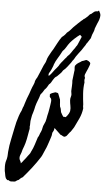

<svg xmlns="http://www.w3.org/2000/svg" viewBox="-147 -772 648 1146"><g transform="rotate(5 177.0 -199.0)"><path d="M195.3 -8.8Q193.4 6.8 188.5 13.2Q183.6 19.5 183.6 26.4Q183.6 35.2 179.7 46.4Q175.8 57.6 172.9 67.4Q168 81.1 163.1 96.2Q158.2 111.3 151.4 125Q145.5 137.7 141.1 148.9Q136.7 160.2 130.9 169.9Q108.4 205.1 83.5 237.3Q58.6 269.5 31.2 300.8Q24.4 303.7 19 308.6Q13.7 313.5 8.8 318.4Q2 320.3 -2.4 323.7Q-6.8 327.1 -11.7 330.1Q-22.5 331.1 -33.7 331.5Q-44.9 332 -49.8 325.2Q-57.6 327.1 -60.1 324.2Q-62.5 321.3 -67.4 316.4Q-71.3 308.6 -72.8 300.8Q-74.2 293 -76.2 282.2Q-77.1 277.3 -78.1 273.9Q-79.1 270.5 -79.1 265.6Q-80.1 254.9 -80.1 243.7Q-80.1 232.4 -78.1 219.7Q-77.1 212.9 -74.7 207Q-72.3 201.2 -71.3 193.4Q-69.3 183.6 -69.3 174.8Q-69.3 166 -68.4 156.2Q-65.4 118.2 -56.6 78.6Q-47.9 39.1 -41 2.9Q-39.1 -3.9 -38.1 -9.8Q-37.1 -15.6 -35.2 -23.4Q-29.3 -44.9 -23.4 -62.5Q-17.6 -80.1 -9.8 -94.7Q-7.8 -99.6 -6.8 -104Q-5.9 -108.4 -3.9 -113.3Q1 -123 2 -127.9Q2.9 -132.8 4.9 -137.7Q9.8 -154.3 15.1 -168.9Q20.5 -183.6 27.3 -200.2Q30.3 -210 34.2 -220.7Q38.1 -231.4 41 -239.3Q43.9 -247.1 47.4 -253.9Q50.8 -260.7 52.7 -267.6Q53.7 -270.5 53.7 -273.4Q53.7 -276.4 54.7 -278.3Q56.6 -284.2 59.6 -289.6Q62.5 -294.9 66.4 -300.8Q74.2 -319.3 82 -337.4Q89.8 -355.5 97.7 -375Q100.6 -381.8 104.5 -388.2Q108.4 -394.5 110.4 -401.4Q115.2 -420.9 120.6 -430.2Q126 -439.5 130.9 -449.2Q134.8 -456.1 138.2 -462.4Q141.6 -468.8 146.5 -475.6Q157.2 -495.1 168 -515.6Q178.7 -536.1 191.4 -553.7Q209 -566.4 218.8 -582Q232.4 -591.8 242.7 -604.5Q252.9 -617.2 264.6 -627.9Q273.4 -635.7 281.7 -644.5Q290 -653.3 299.8 -661.1Q302.7 -664.1 306.2 -666Q309.6 -668 311.5 -671.9Q316.4 -672.9 322.3 -678.7Q328.1 -683.6 335 -689.9Q341.8 -696.3 346.7 -703.1Q354.5 -705.1 362.8 -713.9Q371.1 -722.7 380.9 -724.6Q390.6 -723.6 393.1 -726.1Q395.5 -728.5 398.4 -730.5Q409.2 -712.9 409.2 -701.7Q409.2 -690.4 404.3 -674.8Q402.3 -669.9 399.9 -663.6Q397.5 -657.2 394.5 -651.4Q390.6 -642.6 388.2 -635.3Q385.7 -627.9 382.8 -621.1Q381.8 -611.3 377.9 -602.1Q374 -592.8 370.1 -583Q368.2 -578.1 367.2 -572.8Q366.2 -567.4 364.3 -561.5Q362.3 -558.6 359.9 -555.2Q357.4 -551.8 355.5 -547.9Q352.5 -543.9 350.6 -540.5Q348.6 -537.1 346.7 -534.2Q341.8 -529.3 340.3 -525.9Q338.9 -522.5 336.9 -518.6Q332 -510.7 326.2 -502.9Q320.3 -495.1 315.4 -486.3Q307.6 -475.6 299.3 -465.3Q291 -455.1 284.2 -444.3Q280.3 -437.5 276.4 -430.7Q272.5 -423.8 267.6 -418.9Q264.6 -415 263.2 -411.6Q261.7 -408.2 259.8 -406.2Q249 -392.6 239.3 -379.4Q229.5 -366.2 215.8 -355.5Q209 -342.8 200.2 -335Q191.4 -327.1 182.6 -317.4Q174.8 -313.5 169.4 -307.1Q164.1 -300.8 159.7 -293Q155.3 -285.2 150.9 -277.8Q146.5 -270.5 139.6 -265.6Q134.8 -256.8 129.4 -248Q124 -239.3 116.2 -232.4Q111.3 -223.6 106 -215.8Q100.6 -208 93.8 -200.2Q88.9 -181.6 81.5 -164.1Q74.2 -146.5 69.3 -127.9Q67.4 -119.1 65.4 -109.9Q63.5 -100.6 60.5 -91.8Q59.6 -86.9 57.6 -82.5Q55.7 -78.1 54.7 -73.2Q52.7 -66.4 52.2 -59.6Q51.8 -52.7 49.8 -45.9Q47.9 -38.1 48.3 -30.3Q48.8 -22.5 47.9 -12.7Q45.9 -1 46.9 0Q47.9 1 47.9 2.9Q47.9 10.7 44.9 22.5Q42 34.2 41 44.9Q39.1 58.6 36.1 71.3Q33.2 84 30.3 95.7Q28.3 100.6 27.3 105Q26.4 109.4 24.4 114.3Q18.6 127.9 16.1 136.7Q13.7 145.5 11.7 153.3Q8.8 161.1 4.9 171.4Q1 181.6 2.9 191.4Q3.9 198.2 8.3 204.6Q12.7 210.9 12.7 218.8Q17.6 214.8 21 210Q24.4 205.1 28.3 200.2Q32.2 195.3 36.1 190.9Q40 186.5 43.9 180.7Q47.9 175.8 50.8 170.9Q53.7 166 58.6 161.1Q60.5 157.2 63 154.8Q65.4 152.3 66.4 147.5Q80.1 121.1 86.4 100.1Q92.8 79.1 100.6 55.7Q106.4 47.9 108.9 39.1Q111.3 30.3 116.2 21.5Q122.1 8.8 123.5 -2.9Q125 -14.6 131.8 -27.3Q139.6 -41 142.6 -60.1Q145.5 -79.1 150.4 -97.7Q152.3 -111.3 154.8 -122.1Q157.2 -132.8 158.2 -143.6Q159.2 -152.3 160.6 -161.1Q162.1 -169.9 160.2 -177.7Q159.2 -182.6 155.8 -185.5Q152.3 -188.5 150.4 -193.4Q149.4 -197.3 150.4 -199.7Q151.4 -202.1 149.4 -206.1Q152.3 -210.9 163.1 -215.3Q173.8 -219.7 181.6 -221.7Q187.5 -220.7 192.4 -219.7Q197.3 -218.8 199.2 -215.8L212.9 -180.7Q213.9 -178.7 214.4 -164.6Q214.8 -150.4 216.8 -138.7Q221.7 -129.9 222.7 -122.6Q223.6 -115.2 225.6 -106.4Q229.5 -98.6 233.4 -92.3Q237.3 -85.9 241.2 -80.1Q246.1 -81.1 249 -80.1Q252 -79.1 255.9 -79.1Q265.6 -88.9 273.4 -102.5Q275.4 -107.4 277.3 -111.8Q279.3 -116.2 279.3 -120.1Q281.2 -133.8 277.8 -149.9Q274.4 -166 273.4 -180.7Q272.5 -191.4 275.4 -200.2Q278.3 -209 278.3 -216.8Q278.3 -221.7 276.9 -226.6Q275.4 -231.4 275.4 -236.3Q275.4 -240.2 275.9 -249Q276.4 -257.8 276.9 -267.6Q277.3 -277.3 277.3 -286.1Q277.3 -294.9 276.4 -299.8L283.2 -356.4Q285.2 -362.3 283.7 -372.1Q282.2 -381.8 284.2 -389.6Q293.9 -403.3 304.2 -408.7Q314.5 -414.1 323.2 -420.9Q328.1 -422.9 332.5 -423.8Q336.9 -424.8 342.8 -427.7Q346.7 -430.7 352.1 -429.2Q357.4 -427.7 362.3 -424.8Q367.2 -421.9 370.6 -418Q374 -414.1 374 -411.1Q374 -408.2 372.6 -403.3Q371.1 -398.4 369.1 -393.6Q366.2 -385.7 363.3 -378.4Q360.4 -371.1 356.4 -363.3Q351.6 -353.5 348.1 -343.3Q344.7 -333 350.6 -322.3Q345.7 -311.5 349.6 -295.9Q344.7 -262.7 347.2 -228Q349.6 -193.4 353.5 -164.1Q353.5 -158.2 353.5 -152.8Q353.5 -147.5 355.5 -140.6Q351.6 -108.4 338.4 -79.6Q325.2 -50.8 311.5 -23.4Q303.7 -12.7 298.8 -3.9Q295.9 1 293.5 3.9Q291 6.8 286.1 11.7Q279.3 19.5 274.4 27.3Q269.5 35.2 257.8 38.1Q251 37.1 245.6 33.2Q240.2 29.3 234.4 28.3ZM133.8 -315.4Q146.5 -327.1 156.2 -341.3Q166 -355.5 177.7 -368.2Q189.5 -381.8 192.4 -389.6Q201.2 -402.3 208.5 -410.2Q215.8 -418 221.7 -426.8Q228.5 -432.6 234.4 -442.4Q247.1 -453.1 255.9 -467.3Q264.6 -481.4 275.4 -495.1Q277.3 -497.1 278.3 -500Q279.3 -502.9 281.2 -504.9Q287.1 -511.7 288.1 -515.1Q289.1 -518.6 291 -521.5Q295.9 -532.2 300.3 -543.5Q304.7 -554.7 309.6 -565.4Q304.7 -571.3 298.8 -576.2Q290 -570.3 282.7 -564Q275.4 -557.6 267.6 -550.8Q252.9 -537.1 242.2 -524.4Q231.4 -510.7 223.1 -496.1Q214.8 -481.4 203.1 -470.7Q188.5 -442.4 177.2 -424.8Q166 -407.2 158.2 -386.7Q156.2 -377.9 152.8 -370.6Q149.4 -363.3 146.5 -355.5Q141.6 -344.7 135.3 -335Q128.9 -325.2 133.8 -315.4Z"/></g></svg>

Font: Seaweed Script
Style: Regular
Weight: 400
Designer: Squid
Foundry: Font Diner, Inc DBA Neapolitan
Version: Version 1.000